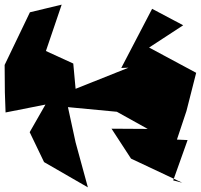

<svg xmlns="http://www.w3.org/2000/svg" viewBox="-45 -778 866 828"><path d="M702 0 764 -174 718 -176 759 -299 801 -464 598 -573 745 -669 611 -740 478 -485 509 -486 281 -395 271 -504 153 -558 221 -758 84 -725 -25 -498 -24 -379 -21 -293 151 -327 83 -208 145 -79 334 30 281 -164 248 -316 459 -296 592 -222 436 -223 520 -94 741 10Z"/></svg>

Font: Asimov Silicon
Style: Regular
Weight: 400
Designer: Google
Version: Version 2.000980; 2014